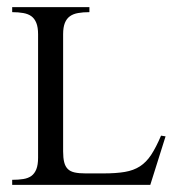

<svg xmlns="http://www.w3.org/2000/svg" viewBox="-20 -519 500 539"><path d="M401.9 0H14.2V-14.2Q31.7 -14.2 45.4 -16.4Q59.1 -18.6 68.1 -25.1Q77.1 -31.7 82 -43.9Q86.9 -56.2 86.9 -76.2V-422.9Q86.9 -442.4 82 -454.6Q77.1 -466.8 68.1 -473.4Q59.1 -480 45.4 -482.4Q31.7 -484.9 14.2 -484.9V-499H231V-484.9Q212.9 -484.9 199.2 -482.4Q185.5 -480 176.3 -473.4Q167 -466.8 162.1 -454.6Q157.2 -442.4 157.2 -422.9V-94.2Q157.2 -75.7 160.2 -63.7Q163.1 -51.8 170.2 -44.7Q177.2 -37.6 189.5 -34.9Q201.7 -32.2 220.2 -32.2H270Q306.2 -32.2 330.6 -36.4Q355 -40.5 372.8 -52Q390.6 -63.5 404.3 -84.2Q418 -105 432.1 -138.2L444.8 -136.2Z"/></svg>

Font: Scheherazade Urdu
Style: Regular
Weight: 400
Designer: SIL International
Foundry: SIL International
Version: Version 1.005 (build 117/117)